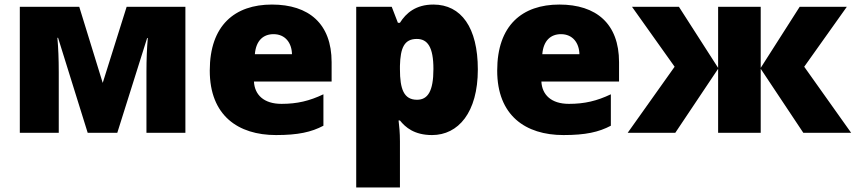

<svg xmlns="http://www.w3.org/2000/svg" viewBox="-20 -583 3757 843"><path d="M794 -553H536L431 -219L328 -553H67V0H238V-264C238 -324 236 -373 232 -417H235L365 0H495L626 -416H629C625 -373 623 -321 623 -268V0H794Z M1174 -563C1011 -563 901 -472 901 -273C901 -76 1025 10 1192 10C1289 10 1347 -3 1400 -31V-169C1339 -140 1285 -127 1216 -127C1138 -127 1098 -167 1095 -225H1436V-310C1436 -479 1336 -563 1174 -563ZM1181 -433C1233 -433 1261 -394 1262 -345H1099C1104 -406 1137 -433 1181 -433Z M1883 -563C1806 -563 1763 -526 1736 -483H1727L1700 -553H1544V240H1736V38C1736 -1 1733 -29 1730 -54H1736C1760 -24 1799 10 1877 10C1992 10 2078 -89 2078 -278C2078 -462 2005 -563 1883 -563ZM1810 -412C1857 -412 1883 -377 1883 -280C1883 -182 1858 -145 1811 -145C1753 -145 1736 -192 1736 -279V-294C1738 -373 1755 -412 1810 -412Z M2436 -563C2273 -563 2163 -472 2163 -273C2163 -76 2287 10 2454 10C2551 10 2609 -3 2662 -31V-169C2601 -140 2547 -127 2478 -127C2400 -127 2360 -167 2357 -225H2698V-310C2698 -479 2598 -563 2436 -563ZM2443 -433C2495 -433 2523 -394 2524 -345H2361C2366 -406 2399 -433 2443 -433Z M3698 -553H3491L3320 -285V-553H3133V-285L2961 -553H2755L2942 -290L2736 0H2945L3133 -281V0H3320V-281L3507 0H3717L3511 -290Z"/></svg>

Font: Noto Sans UI Black
Style: Regular
Weight: 900
Designer: Monotype Design Team
Foundry: Monotype Imaging Inc.
Version: Version 1.901